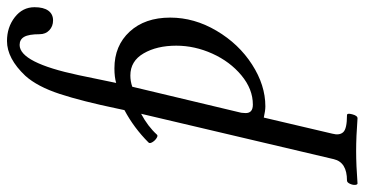

<svg xmlns="http://www.w3.org/2000/svg" viewBox="-336 -492 1028 541"><g transform="rotate(-90 177.5 -221.0)"><path d="M-68.8 272.9Q-72.3 272 -72.5 265.4Q-72.8 258.8 -69.1 251Q-65.4 243.2 -60.1 243.2Q-8.8 243.2 0 206.1L127.9 -336.9Q92.3 -317.9 68.8 -292Q65.9 -289.1 59.1 -293.5Q52.2 -297.9 47.9 -305.2Q43.5 -312.5 46.9 -315.9Q88.4 -357.4 138.2 -383.8L142.1 -401.9Q163.1 -502.9 183.8 -566.2Q204.6 -629.4 234.9 -663.1Q283.7 -714.8 333 -714.8Q371.6 -714.8 399.9 -692.9Q428.2 -670.9 428.2 -637.2Q428.2 -611.8 418.5 -598.4Q408.7 -585 391.1 -585Q374.5 -585 363.3 -595.5Q352.1 -606 352.1 -623Q352.1 -653.3 344.7 -666.3Q337.4 -679.2 321.8 -679.2Q272 -679.2 236.8 -513.2L214.8 -407.2Q231.4 -412.1 255.9 -412.1Q319.8 -412.1 359.4 -369.1Q398.9 -326.2 398.9 -254.9Q398.9 -187 361.8 -124.3Q324.7 -61.5 266.6 -24.2Q208.5 13.2 148.9 13.2Q136.7 13.2 117.2 8.8L71.8 202.1Q66.4 222.2 76.2 232.7Q85.9 243.2 124 243.2Q130.4 243.2 126.5 257.8Q122.6 272.9 115.2 272.9Q63.5 269 22.9 269Q-17.1 269 -68.8 272.9ZM153.8 -22Q197.3 -22 236.1 -54.2Q274.9 -86.4 297.4 -136.2Q319.8 -186 319.8 -237.8Q319.8 -292.5 298.1 -329.8Q276.4 -367.2 235.8 -367.2Q219.7 -367.2 204.1 -361.8L130.9 -55.2Q130.9 -54.2 130.4 -50.3Q129.9 -46.4 129.9 -42Q129.9 -22 153.8 -22Z"/></g></svg>

Font: Junicode SmCond Medium
Style: Italic
Weight: 500
Width: 4
Italic angle: -11°
Designer: Peter S. Baker
Version: Version 2.206